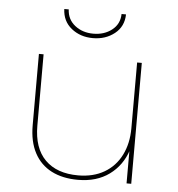

<svg xmlns="http://www.w3.org/2000/svg" viewBox="-52 -766 760 818"><g transform="rotate(5 328.0 -357.0)"><path d="M311 3Q245 3 197.5 -21.5Q150 -46 124.5 -94Q99 -142 99 -212V-517H119V-212Q119 -116 169 -66Q219 -16 310 -16Q375 -16 422 -43.5Q469 -71 494 -121Q519 -171 519 -236V-517H539V0H519V-146L521 -143Q499 -76 445 -36.5Q391 3 311 3ZM322 -604Q268 -604 230 -634.5Q192 -665 190 -717H209Q211 -674 243.5 -648.5Q276 -623 322 -623Q369 -623 401.5 -648.5Q434 -674 435 -717H454Q453 -665 414.5 -634.5Q376 -604 322 -604Z"/></g></svg>

Font: Montserrat Alternates Thin
Style: Regular
Weight: 100
Designer: Julieta Ulanovsky
Foundry: Julieta Ulanovsky
Version: Version 9.000